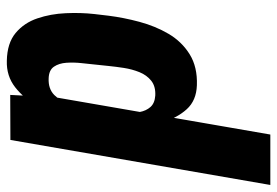

<svg xmlns="http://www.w3.org/2000/svg" viewBox="-143 -647 800 554"><g transform="rotate(90 257.0 -370.0)"><path d="M260.3 -127 368.2 -750H513.7L383.8 0L253.9 0.5ZM20.5 -242.2 25.4 -283.7Q30.8 -326.7 43 -372.3Q55.2 -418 77.6 -456.3Q100.1 -494.6 136.7 -517.3Q173.3 -540 226.1 -538.1Q270 -536.6 295.2 -508.8Q320.3 -481 332 -440.2Q343.8 -399.4 346.2 -356.9Q348.6 -314.5 347.2 -282.7L341.8 -239.7Q335.4 -205.1 322.3 -161.9Q309.1 -118.7 286.6 -78.9Q264.2 -39.1 231.7 -13.7Q199.2 11.7 155.3 10.3Q104.5 9.3 75.2 -15.1Q45.9 -39.6 33 -77.9Q20 -116.2 18.1 -159.7Q16.1 -203.1 20.5 -242.2ZM170.4 -283.7 166 -241.7Q164.6 -226.6 162.1 -204.8Q159.7 -183.1 161.1 -161.6Q162.6 -140.1 172.4 -125.7Q182.1 -111.3 205.6 -110.4Q236.3 -108.9 254.2 -126.7Q272 -144.5 280.8 -170.9Q289.6 -197.3 292 -222.2L302.7 -299.3Q304.2 -314.9 305.4 -334.7Q306.6 -354.5 303.2 -373Q299.8 -391.6 288.8 -404.1Q277.8 -416.5 255.9 -418Q229.5 -419.4 213.1 -406.5Q196.8 -393.6 188.2 -372.3Q179.7 -351.1 176 -327.4Q172.4 -303.7 170.4 -283.7Z"/></g></svg>

Font: Roboto Condensed ExtraBold
Style: Italic
Weight: 800
Italic angle: -12°
Designer: Christian Robertson
Foundry: Google
Version: Version 3.008; 2023